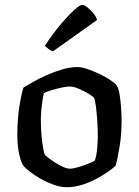

<svg xmlns="http://www.w3.org/2000/svg" viewBox="-20 -779 578 799"><path d="M258 0Q231 0 202.5 -10.5Q174 -21 148.5 -35.5Q123 -50 104.5 -64.5Q86 -79 80 -86Q68 -100 60 -136.5Q52 -173 52 -218Q52 -258 55.5 -294.5Q59 -331 65 -362Q71 -393 77 -414Q91 -423 116.5 -437.5Q142 -452 173.5 -466Q205 -480 238.5 -490Q272 -500 302 -500Q320 -500 344.5 -491.5Q369 -483 394.5 -471Q420 -459 439 -446Q458 -433 465 -424Q473 -414 477.5 -387Q482 -360 484 -329.5Q486 -299 486 -277Q486 -222 478 -171Q470 -120 461 -89Q449 -78 427.5 -63Q406 -48 378.5 -33.5Q351 -19 320 -9.5Q289 0 258 0ZM270 -77Q284 -77 306 -83.5Q328 -90 347.5 -98Q367 -106 374 -110Q381 -127 384 -156.5Q387 -186 387 -212Q387 -245 384.5 -280Q382 -315 378.5 -341Q375 -367 371 -372Q368 -377 350 -388Q332 -399 309.5 -409Q287 -419 269 -419Q258 -419 236.5 -414.5Q215 -410 194 -403.5Q173 -397 163 -392Q160 -382 157 -362.5Q154 -343 152 -321Q150 -299 150 -280Q150 -244 153 -212.5Q156 -181 160 -160Q164 -139 167 -134Q170 -131 182 -121.5Q194 -112 210 -102Q226 -92 242.5 -84.5Q259 -77 270 -77ZM200 -565Q190 -569 181 -576Q172 -583 167 -589Q200 -639 232 -677Q264 -715 288.5 -737Q313 -759 322 -759Q330 -759 343 -749Q356 -739 368 -724.5Q380 -710 384 -696Z"/></svg>

Font: Texturina 12pt Medium
Style: Regular
Weight: 500
Designer: Guillermo Torres Carreño
Foundry: Omnibus-Type
Version: Version 1.002